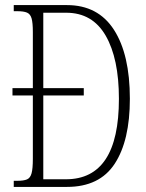

<svg xmlns="http://www.w3.org/2000/svg" viewBox="-20 -734 575 754"><path d="M34 0V-24H48Q73 -24 86 -29.5Q99 -35 104 -53.5Q109 -72 109 -110V-359H29V-388H109V-608Q109 -645 104 -662Q99 -679 86 -684.5Q73 -690 48 -690H34V-714H243Q365 -714 427.5 -617Q490 -520 490 -346Q490 -182 430.5 -91Q371 0 243 0ZM239 -30Q447 -30 447 -346Q447 -504 395 -594Q343 -684 240 -684H150V-388H309V-359H150V-30Z"/></svg>

Font: Noto Serif ExtraCondensed ExtraLight
Style: Regular
Weight: 200
Width: 2
Designer: Monotype Design Team
Foundry: Monotype Imaging Inc.
Version: Version 2.015